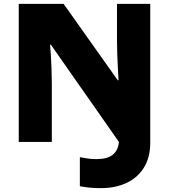

<svg xmlns="http://www.w3.org/2000/svg" viewBox="-20 -734 874 993"><path d="M502 239Q466 239 439 236Q412 233 393 229V79Q412 82 432 85.5Q452 89 477 89Q535 89 563 66.5Q591 44 595 0L243 -503H239Q241 -484 243 -450Q245 -416 246.5 -376.5Q248 -337 248 -300V0H77V-714H309L589 -319H593Q592 -338 590 -374Q588 -410 586.5 -451Q585 -492 585 -525V-714H757V4Q757 80 724.5 132.5Q692 185 634.5 212Q577 239 502 239Z"/></svg>

Font: Noto Sans Ethiopic Black
Style: Regular
Weight: 900
Designer: Monotype Design Team
Foundry: Monotype Imaging Inc.
Version: Version 2.102; ttfautohint (v1.8.4.7-5d5b)